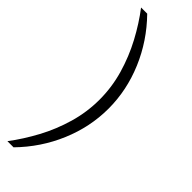

<svg xmlns="http://www.w3.org/2000/svg" viewBox="-298 -742 906 906"><g transform="rotate(45 154.5 -289.0)"><path d="M51 -735Q141 -643 190 -527Q239 -411 239 -289Q239 -167 190 -51Q141 65 51 157H10Q56 96 94.5 24.5Q133 -47 156 -126.5Q179 -206 179 -289Q179 -372 156 -451.5Q133 -531 94.5 -603Q56 -675 10 -735Z"/></g></svg>

Font: Archivo Expanded Thin
Style: Regular
Weight: 250
Width: 7
Designer: Hector Gatti
Foundry: Omnibus-Type
Version: Version 2.001